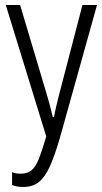

<svg xmlns="http://www.w3.org/2000/svg" viewBox="-20 -734 406 764"><path d="M73 10Q59 10 48 8Q37 6 28 2V-49Q45 -42 65 -43Q89 -43 105.5 -56.5Q122 -70 135 -103Q148 -136 164 -191L3 -714H60L168 -352Q174 -332 179 -312.5Q184 -293 190 -268H195Q199 -291 203.5 -310Q208 -329 213 -349L308 -714H366L223 -202Q201 -123 180.5 -76.5Q160 -30 135 -10Q110 10 73 10Z"/></svg>

Font: Noto Sans ExtraCondensed Light
Style: Regular
Weight: 300
Width: 2
Designer: Monotype Design Team
Foundry: Monotype Imaging Inc.
Version: Version 2.013; ttfautohint (v1.8.4.7-5d5b)